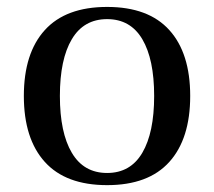

<svg xmlns="http://www.w3.org/2000/svg" viewBox="-20 -522 617 554"><path d="M109.4 -54.7Q48.8 -121.6 48.8 -245.1Q48.8 -368.7 109.4 -435.3Q169.9 -502 289.1 -502Q408.2 -502 468.5 -435.3Q528.8 -368.7 528.8 -245.1Q528.8 -121.6 468.5 -54.7Q408.2 12.2 289.1 12.2Q169.9 12.2 109.4 -54.7ZM187.3 -408.9Q152.8 -351.1 152.8 -245.1Q152.8 -139.2 187.3 -81.1Q221.7 -22.9 289.1 -22.9Q356.4 -22.9 390.6 -81.1Q424.8 -139.2 424.8 -245.1Q424.8 -351.1 390.6 -408.9Q356.4 -466.8 289.1 -466.8Q221.7 -466.8 187.3 -408.9Z"/></svg>

Font: Heuristica
Style: Regular
Weight: 400
Version: Version 1.0.2